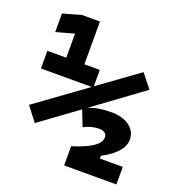

<svg xmlns="http://www.w3.org/2000/svg" viewBox="-127 -799 839 904"><g transform="rotate(20 293.0 -347.0)"><path d="M95.7 -139.6 41 -210.9 289.6 -391.1H35.2V-479.5H129.9V-600.1L39.6 -575.2V-668L129.9 -693.8H220.7V-479.5H297.9V-397.5L495.1 -540L549.8 -471.7L303.7 -291.5Q350.1 -311 417 -311Q474.1 -311 508.5 -285.9Q543 -260.7 543 -219.2Q543 -155.3 440.9 -101.1V-87.4H555.7V0.5H293.9V-95.7Q429.2 -137.7 429.2 -187.5Q429.2 -218.3 389.2 -218.3Q352.5 -218.3 314 -198.2L283.2 -276.4Z"/></g></svg>

Font: Caskaydia Cove SemiBold
Style: Regular
Weight: 600
Monospace: yes
Designer: Aaron Bell
Foundry: Saja Typeworks
Version: Version 4.300; ttfautohint (v1.8.3)